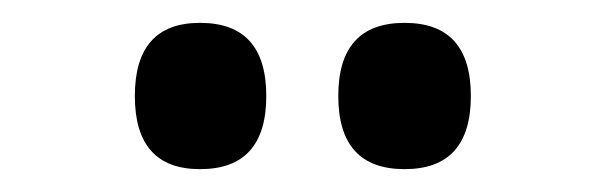

<svg xmlns="http://www.w3.org/2000/svg" viewBox="-20 -763 531 168"><path d="M334 -615Q392 -615 392 -679Q392 -743 334 -743Q276 -743 276 -679Q276 -615 334 -615ZM155 -615Q213 -615 213 -679Q213 -743 155 -743Q98 -743 98 -679Q98 -615 155 -615Z"/></svg>

Font: Noto Sans UI Condensed
Style: Bold
Weight: 700
Width: 3
Designer: Monotype Design Team
Foundry: Monotype Imaging Inc.
Version: 1.001